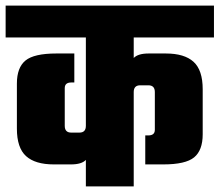

<svg xmlns="http://www.w3.org/2000/svg" viewBox="-40 -662 780 682"><path d="M720 -529H435V-456Q450 -472 488 -472H549Q615 -472 647.5 -442.5Q680 -413 680 -345V-185Q680 -128 649.5 -103Q619 -78 540 -78H476V-181H487Q510 -181 510 -201V-335Q510 -359 487 -359H458Q435 -359 435 -335V0H265V-94Q250 -78 212 -78H151Q85 -78 52.5 -107.5Q20 -137 20 -205V-365Q20 -422 50.5 -447Q81 -472 160 -472H224V-369H213Q190 -369 190 -349V-215Q190 -191 213 -191H242Q265 -191 265 -215V-529H-20V-642H720Z"/></svg>

Font: Teko
Style: Bold
Weight: 700
Designer: Manushi Parikh, Jonny Pinhorn
Foundry: Indian Type Foundry
Version: Version 1.106;PS 1.0;hotconv 1.0.78;makeotf.lib2.5.61930; tt